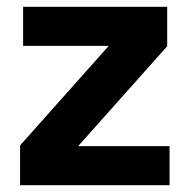

<svg xmlns="http://www.w3.org/2000/svg" viewBox="-20 -545 558 565"><path d="M479 0H39V-117L300 -410H48V-525H472V-409L210 -115H479Z"/></svg>

Font: Aneliza
Style: Bold
Weight: 700
Designer: Mike Abbink, Paul van der Laan, Pieter van Rosmalen
Foundry: Bold Monday
Version: Version 3.0